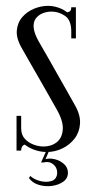

<svg xmlns="http://www.w3.org/2000/svg" viewBox="-20 -520 332 663"><path d="M242.1 -403H226.1V-411.1Q226.1 -450.8 204.3 -465.4Q182.5 -480 158 -480Q141.5 -480 126.9 -474Q112.4 -468 103.4 -455.9Q94.5 -443.8 96.3 -424.3Q98.1 -404.9 113.4 -377.4Q130.2 -348.4 148.6 -316.2Q166.9 -284.1 184.4 -252.9Q202 -221.6 216.6 -196.2Q231.1 -170.8 239.8 -154.9Q258.2 -122 256.3 -92.8Q254.4 -63.6 237.8 -41.8Q221.1 -20 195.6 -7.6Q170 4.9 141.2 4.9Q117.6 4.9 93.7 -4.5Q69.8 -13.9 53.4 -32.2Q37.1 -50.5 37.1 -77.1V-92H53.1V-77.1Q53.1 -54.9 65.4 -41.1Q77.8 -27.4 95.6 -20.8Q113.5 -14.1 130.4 -14.1Q157.1 -14.1 175.9 -28.9Q194.8 -43.8 196.8 -73.3Q198.8 -102.9 174.2 -145.1Q166 -159 151.6 -185Q137.1 -211 119.2 -241.9Q101.4 -272.8 84.9 -301.6Q68.5 -330.5 56.9 -350.8Q35.8 -386.4 38 -413.9Q40.2 -441.5 56.8 -460.8Q73.4 -480 97.6 -489.9Q121.8 -499.8 145.5 -499.8Q168.8 -499.8 190.8 -490.1Q212.9 -480.5 227.5 -460.9Q242.1 -441.2 242.1 -410.8ZM226.1 -387.5V-446.6L205.5 -477Q214 -477 220.1 -480.1Q226.1 -483.2 226.1 -495H242.1V-387.5ZM53.1 -120V-47.1L71.5 -21.2Q61.5 -21.2 57.3 -15.1Q53.1 -9 53.1 0H37.1V-120ZM79.8 94.5 84.8 87.6Q96.5 99.1 117.6 104.8Q138.6 110.5 156.6 105.4Q174.5 100.4 177.1 81.2Q178.6 68.9 173.2 58.6Q167.8 48.4 156.7 42.8Q145.6 37.2 130.6 41H121.8L139.1 2.4H148.9L137.2 29.6Q152 25.4 170.1 30Q188.2 34.6 201.4 46.8Q214.6 58.9 214.6 76.4Q214.6 96 198.3 107.5Q182 119 158.9 122Q135.9 125 113.7 118.3Q91.5 111.6 79.8 94.5Z"/></svg>

Font: Emberly Black
Style: Regular
Weight: 900
Designer: Rajesh Rajput
Foundry: Rajesh Rajput
Version: Version 1.000